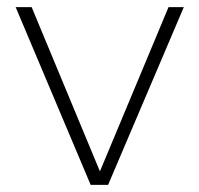

<svg xmlns="http://www.w3.org/2000/svg" viewBox="-20 -520 560 540"><path d="M235 0 24 -500H69L271 -14H251L454 -500H497L284 0Z"/></svg>

Font: Muli ExtraLight
Style: Regular
Weight: 250
Designer: Vernon Adams
Foundry: Vernon Adams
Version: Version 2.100; ttfautohint (v1.8.1.43-b0c9)